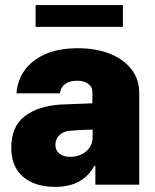

<svg xmlns="http://www.w3.org/2000/svg" viewBox="-20 -727 612 756"><path d="M219.7 -315.4 343.8 -320.3V-363.3Q343.8 -384.8 327.1 -397Q310.5 -409.2 283.2 -409.2Q254.4 -409.2 236.8 -396.5Q219.2 -383.8 215.8 -359.4H44.9Q48.3 -409.2 76.4 -449.5Q104.5 -489.7 157.7 -513.4Q210.9 -537.1 286.1 -537.1Q358.9 -537.1 413.8 -514.9Q468.8 -492.7 498.5 -452.9Q528.3 -413.1 528.3 -362.3V0H355.5V-74.2H351.6Q306.6 8.8 197.3 8.8Q118.2 8.8 71.3 -30.5Q24.4 -69.8 24.4 -146.5Q24.4 -229 77.6 -269.5Q130.9 -310.1 219.7 -315.4ZM256.8 -109.4Q280.3 -109.4 300.5 -118.9Q320.8 -128.4 333 -146.5Q345.2 -164.6 344.7 -188.5V-216.8Q286.6 -215.3 252.9 -211.9Q228 -209 213.1 -193.8Q198.2 -178.7 198.2 -157.2Q198.2 -134.3 214.4 -121.8Q230.5 -109.4 256.8 -109.4ZM463.9 -621.1H120.1V-707H463.9Z"/></svg>

Font: Pretendard JP Black
Style: Regular
Weight: 900
Designer: Base glyphs from Inter by Rasmus Andersson; Hangeul glyphs from Noto Sans CJK(Source Han Sans) by Jang Soo-young and Kan
Foundry: Kil Hyung-jin
Version: Version 1.309